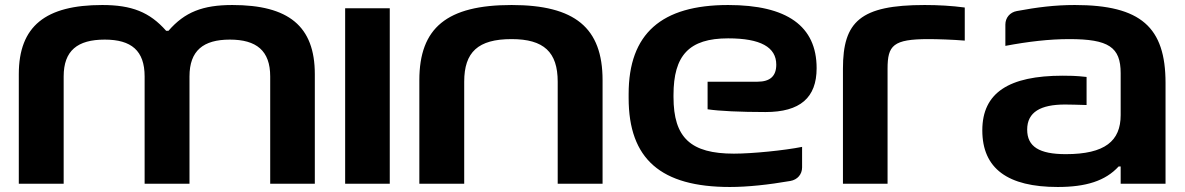

<svg xmlns="http://www.w3.org/2000/svg" viewBox="-20 -733 4726 766"><path d="M55 -437V0H234V-428C234 -531 289 -575 398 -575C504 -575 557 -531 557 -428V0H736V-428C736 -531 791 -575 897 -575C1003 -575 1058 -531 1058 -428V0H1236V-437C1236 -629 1131 -713 907 -713C789 -713 717 -685 652 -610H643C577 -685 505 -713 388 -713C162 -713 55 -629 55 -437Z M1357 -700V0H1535V-700Z M1653 -413V0H1832V-407C1832 -525 1887 -577 2021 -577C2150 -577 2205 -525 2205 -407V0H2384V-413C2384 -622 2274 -713 2021 -713C1763 -713 1653 -622 1653 -413Z M3238 -461C3238 -629 3120 -713 2885 -713C2619 -713 2488 -599 2488 -358V-342C2488 -98 2617 13 2892 13C2963 13 3046 4 3133 -11C3162 -16 3180 -38 3180 -65V-147C3110 -133 2982 -120 2908 -120C2736 -120 2667 -183 2667 -346V-354C2667 -512 2729 -580 2885 -580C3014 -580 3077 -545 3077 -475C3077 -430 3053 -407 3002 -407H2803V-297C2849 -290 2934 -286 3034 -286C3172 -286 3238 -343 3238 -461Z M3685 -577C3719 -577 3781 -575 3829 -571V-703C3777 -710 3723 -713 3669 -713C3412 -713 3343 -647 3343 -459V0H3521V-459C3521 -552 3543 -577 3685 -577Z M4451 -441V-274C4451 -171 4389 -118 4232 -118C4126 -118 4078 -148 4078 -216C4078 -286 4132 -316 4229 -316C4251 -316 4280 -315 4315 -314V-426C4272 -431 4242 -431 4220 -431C4005 -431 3899 -363 3899 -213C3899 -60 4001 13 4200 13C4312 13 4390 -11 4443 -69H4451V0H4630V-402C4630 -624 4532 -713 4268 -713C4188 -713 4118 -704 4037 -689C4009 -684 3991 -662 3991 -635V-550C4081 -567 4166 -577 4246 -577C4403 -577 4451 -545 4451 -441Z"/></svg>

Font: LT Wave UI Medium
Style: Regular
Weight: 500
Designer: Daniel Lyons
Foundry: New Value
Version: Version 2.5 (Glyphs App)